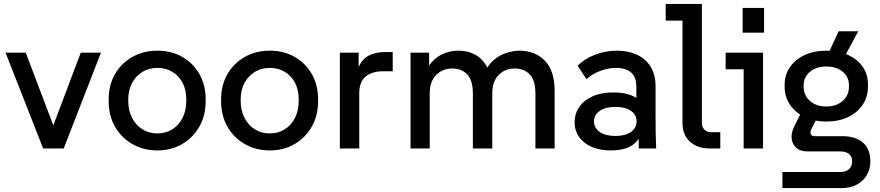

<svg xmlns="http://www.w3.org/2000/svg" viewBox="-20 -750 4445 970"><path d="M198 0 8 -484H110L269 -65H230L388 -484H490L302 0Z M775 10Q705 10 649 -22Q593 -54 561 -110Q529 -166 529 -239V-248Q529 -320 561 -375.5Q593 -431 649 -462.5Q705 -494 775 -494Q845 -494 900 -463Q955 -432 987 -376.5Q1019 -321 1019 -249V-239Q1019 -166 987 -110Q955 -54 900 -22Q845 10 775 10ZM775 -76Q818 -76 851 -97Q884 -118 902.5 -155Q921 -192 921 -239V-249Q921 -296 902.5 -331.5Q884 -367 851 -387Q818 -407 775 -407Q732 -407 699 -386.5Q666 -366 647 -330.5Q628 -295 628 -248V-239Q628 -192 647 -155Q666 -118 699 -97Q732 -76 775 -76Z M1343 10Q1273 10 1217 -22Q1161 -54 1129 -110Q1097 -166 1097 -239V-248Q1097 -320 1129 -375.5Q1161 -431 1217 -462.5Q1273 -494 1343 -494Q1413 -494 1468 -463Q1523 -432 1555 -376.5Q1587 -321 1587 -249V-239Q1587 -166 1555 -110Q1523 -54 1468 -22Q1413 10 1343 10ZM1343 -76Q1386 -76 1419 -97Q1452 -118 1470.5 -155Q1489 -192 1489 -239V-249Q1489 -296 1470.5 -331.5Q1452 -367 1419 -387Q1386 -407 1343 -407Q1300 -407 1267 -386.5Q1234 -366 1215 -330.5Q1196 -295 1196 -248V-239Q1196 -192 1215 -155Q1234 -118 1267 -97Q1300 -76 1343 -76Z M1697 0V-484H1792V-352L1779 -353Q1784 -405 1804 -434Q1824 -463 1855.5 -475Q1887 -487 1924 -487H1964V-390H1916Q1858 -390 1826.5 -362.5Q1795 -335 1795 -280V0Z M2054 0V-484H2148V-354L2122 -355Q2136 -410 2165 -440Q2194 -470 2228.5 -482Q2263 -494 2295 -494Q2357 -494 2399.5 -461.5Q2442 -429 2458 -363H2421Q2439 -415 2471 -443.5Q2503 -472 2539 -483Q2575 -494 2604 -494Q2683 -494 2732.5 -443.5Q2782 -393 2782 -291V0H2685V-277Q2685 -344 2656.5 -374Q2628 -404 2580 -404Q2532 -404 2499.5 -371.5Q2467 -339 2467 -278V0H2369V-277Q2369 -344 2340.5 -374Q2312 -404 2265 -404Q2217 -404 2184 -371.5Q2151 -339 2151 -278V0Z M3207 0V-173L3195 -207V-310Q3195 -360 3168.5 -383.5Q3142 -407 3091 -407Q3055 -407 3014.5 -392.5Q2974 -378 2943 -350L2898 -418Q2933 -453 2986 -473.5Q3039 -494 3096 -494Q3154 -494 3198 -473.5Q3242 -453 3267 -413Q3292 -373 3292 -313V-157Q3292 -118 3292.5 -79Q3293 -40 3295 0ZM3067 10Q2983 10 2933 -29.5Q2883 -69 2883 -133Q2883 -175 2906 -209Q2929 -243 2973 -263Q3017 -283 3079 -283Q3164 -283 3209.5 -245Q3255 -207 3255 -144H3232Q3232 -70 3191 -30Q3150 10 3067 10ZM3089 -63Q3138 -63 3167 -83Q3196 -103 3196 -137Q3196 -170 3167.5 -190Q3139 -210 3089 -210Q3040 -210 3010.5 -190Q2981 -170 2981 -137Q2981 -103 3010.5 -83Q3040 -63 3089 -63Z M3565 0Q3503 0 3465.5 -34.5Q3428 -69 3428 -129V-690L3472 -646H3343V-730H3526V-127Q3526 -108 3539 -95Q3552 -82 3571 -82H3619V0Z M3737 0V-444L3781 -400H3646V-484H3835V0ZM3732 -585V-710H3840V-585Z M3933 200V119H4224Q4254 119 4269.5 104.5Q4285 90 4285 65Q4285 41 4269.5 28Q4254 15 4224 15H4061Q4023 15 4002.5 -3.5Q3982 -22 3979.5 -50.5Q3977 -79 3991 -108L4038 -202L4121 -181L4079 -97Q4075 -90 4074.5 -82Q4074 -74 4079 -68Q4084 -62 4097 -62H4238Q4300 -62 4338.5 -30.5Q4377 1 4377 66Q4377 105 4359 135Q4341 165 4309 182.5Q4277 200 4234 200ZM4142 -431 4217 -592H4316L4229 -431ZM4155 -136Q4093 -136 4045.5 -158.5Q3998 -181 3971 -221Q3944 -261 3944 -313V-322Q3944 -372 3971 -411Q3998 -450 4045.5 -472Q4093 -494 4155 -494Q4217 -494 4264.5 -472.5Q4312 -451 4338.5 -412.5Q4365 -374 4365 -324V-313Q4365 -261 4338.5 -221Q4312 -181 4264.5 -158.5Q4217 -136 4155 -136ZM4155 -212Q4205 -212 4237 -240Q4269 -268 4269 -312V-319Q4269 -362 4237 -388Q4205 -414 4155 -414Q4104 -414 4072 -387.5Q4040 -361 4040 -318V-312Q4040 -268 4072 -240Q4104 -212 4155 -212Z"/></svg>

Font: SUSE Thin Medium
Style: Regular
Weight: 500
Version: Version 1.000